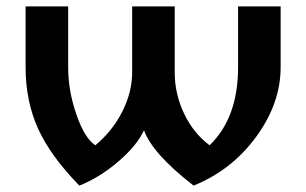

<svg xmlns="http://www.w3.org/2000/svg" viewBox="-20 -567 956 600"><path d="M60 -547H193V-357Q193 -283 219 -208.5Q245 -134 278 -113Q331 -157 362 -218Q393 -279 393 -341V-547H526V-341Q526 -273 555.5 -211.5Q585 -150 635 -113Q724 -199 724 -357V-547H857V-357Q857 -244 780.5 -139.5Q704 -35 585 13Q456 -87 430 -160Q408 -112 349.5 -62Q291 -12 228 13Q138 -79 99 -165Q60 -251 60 -357Z"/></svg>

Font: Involve
Style: Bold
Weight: 700
Designer: Stefan Peev
Foundry: Context Ltd.
Version: Version 1.001